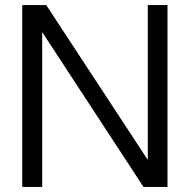

<svg xmlns="http://www.w3.org/2000/svg" viewBox="-20 -740 751 760"><path d="M548 0H643V-720H565V-107L163 -720H68V0H147V-613Z"/></svg>

Font: Aspekta 350
Style: Regular
Weight: 350
Designer: Ivo Dolenc
Version: Version 2.000